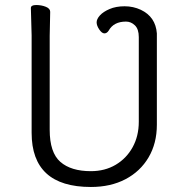

<svg xmlns="http://www.w3.org/2000/svg" viewBox="-20 -727 750 765"><path d="M533 -579Q533 -611 517.5 -626Q502 -641 482 -641Q433 -641 413 -605Q406 -594 396 -594Q386 -594 375.5 -609.5Q365 -625 365 -638Q365 -651 378 -665.5Q391 -680 416.5 -691Q442 -702 476.5 -702Q511 -702 541 -688Q600 -660 605 -594V-230Q605 -156 572 -100Q539 -44 480 -13Q421 18 342 18Q106 18 106 -198V-586L103 -695Q103 -707 124 -707Q145 -707 162.5 -700Q180 -693 180 -680L178 -584V-210Q178 -119 220.5 -82Q263 -45 342 -45Q398 -45 441 -70.5Q484 -96 508.5 -140.5Q533 -185 533 -242Z"/></svg>

Font: Moon Stars Kai T
Style: Regular
Weight: 400
Designer: GuiWonder
Version: Version 1.101